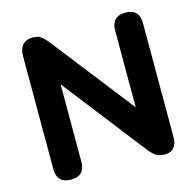

<svg xmlns="http://www.w3.org/2000/svg" viewBox="-105 -823 962 940"><g transform="rotate(-15 376.0 -352.5)"><path d="M143 8Q71 8 71 -64V-637Q71 -675 89.5 -694Q108 -713 137 -713Q164 -713 179 -703Q194 -693 213 -670L539 -252V-641Q539 -713 610 -713Q680 -713 680 -641V-61Q680 -29 664 -10.5Q648 8 619 8Q591 8 575 -2Q559 -12 540 -35L213 -456V-64Q213 8 143 8Z"/></g></svg>

Font: Chiron GoRound TC
Style: Bold
Weight: 700
Designer: Ryoko NISHIZUKA 西塚涼子 (kana, bopomofo & ideographs); Paul D. Hunt (Latin, Greek & Cyrillic); Sandoll Communications 산돌커뮤니
Foundry: Adobe
Version: Version 1.000;hotconv 1.1.1;makeotfexe 2.6.0